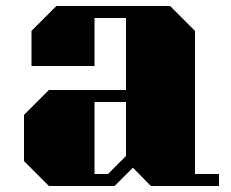

<svg xmlns="http://www.w3.org/2000/svg" viewBox="-20 -620 770 640"><path d="M143 0H362L423 -61L483 0H710V-40H630V-517L547 -600H168L85 -517V-400H295V-560H400V-320H143L60 -237V-83ZM295 -280H400V-100L340 -40H295Z"/></svg>

Font: Kumar One
Style: Regular
Weight: 400
Designer: Parimal Parmar
Foundry: Indian Type Foundry
Version: Version 1.000;PS 1.000;hotconv 1.0.88;makeotf.lib2.5.647800